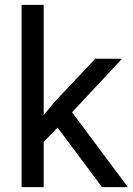

<svg xmlns="http://www.w3.org/2000/svg" viewBox="-20 -770 547 790"><path d="M399.9 0 216.8 -245.1 159.7 -186V0H68.8V-750H159.7V-296.9L208 -354.5L372.1 -528.3H482.4L276.4 -308.1L506.3 0Z"/></svg>

Font: Vazirmatn RD FD
Style: Regular
Weight: 400
Designer: Saber Rastikerdar
Foundry: Saber Rastikerdar
Version: Version 33.003